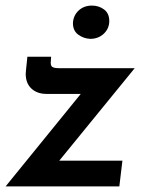

<svg xmlns="http://www.w3.org/2000/svg" viewBox="-23 -667 541 687"><path d="M189 -92H415L404 0H-3L266 -331H143Q110 -331 89.5 -350Q69 -369 69 -403L70 -416L75 -464H160L159 -450Q157 -433 163.5 -428Q170 -423 189 -423H459ZM306 -647Q331 -647 349.5 -633Q368 -619 368 -592Q368 -565 348.5 -546.5Q329 -528 300 -528Q276 -529 257 -543Q238 -557 238 -584Q239 -611 258 -629Q277 -647 306 -647Z"/></svg>

Font: Josefin Sans SemiBold
Style: Italic
Weight: 600
Italic angle: -7°
Designer: Santiago Orozco
Foundry: Typemade
Version: Version 2.000